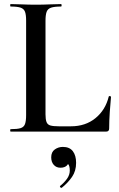

<svg xmlns="http://www.w3.org/2000/svg" viewBox="-20 -645 581 941"><path d="M203 -543V-85Q203 -60 208 -47Q213 -34 227 -30Q241 -26 268 -26H328Q399 -26 448 -66Q497 -106 513 -172Q514 -175 519 -174Q524 -173 524 -170Q521 -139 518 -95.5Q515 -52 515 -15Q515 0 500 0H32Q30 0 30 -6Q30 -12 32 -12Q65 -12 81 -17Q97 -22 102.5 -37Q108 -52 108 -81V-544Q108 -573 102.5 -587.5Q97 -602 81 -607.5Q65 -613 32 -613Q30 -613 30 -619Q30 -625 32 -625Q56 -625 88 -623.5Q120 -622 155 -622Q192 -622 223.5 -623.5Q255 -625 279 -625Q282 -625 282 -619Q282 -613 279 -613Q247 -613 230.5 -607.5Q214 -602 208.5 -587Q203 -572 203 -543ZM283 275Q279 277 275.5 273Q272 269 275 266Q295 250 308.5 231Q322 212 322 191Q322 168 314 159.5Q306 151 294 149L318 134Q319 155 308 166Q297 177 276 177Q256 177 243.5 163Q231 149 231 126Q231 100 248.5 87.5Q266 75 288 75Q321 75 337 96Q353 117 353 153Q353 193 333 222Q313 251 283 275Z"/></svg>

Font: Cormorant Garamond Light SemiBold
Style: Regular
Weight: 600
Version: Version 4.001